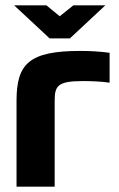

<svg xmlns="http://www.w3.org/2000/svg" viewBox="-20 -700 448 720"><path d="M292 -396C315 -396 357 -395 391 -390V-502C355 -507 318 -509 281 -509C89 -509 42 -461 42 -322V0H185V-322C185 -379 197 -396 292 -396ZM33 -680 166 -556H242L375 -680H255L204 -639L154 -680Z"/></svg>

Font: LT Wave Bold
Style: Regular
Weight: 700
Designer: Daniel Lyons
Version: Version 2.5 (Glyphs App)